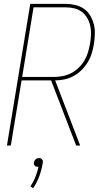

<svg xmlns="http://www.w3.org/2000/svg" viewBox="-20 -755 540 996"><path d="M16 0 137 -735H320Q346 -735 371 -729Q396 -723 416 -709Q436 -695 448.5 -673.5Q461 -652 467 -628Q473 -604 472 -577.5Q471 -551 467 -525Q463 -501 455.5 -477Q448 -453 434.5 -431Q421 -409 402 -390.5Q383 -372 360.5 -360Q338 -348 314 -343Q290 -338 266 -338L396 0H375L369 -16L245 -338H92L36 0ZM95 -356H262Q284 -356 306.5 -360.5Q329 -365 350 -376Q371 -387 388.5 -404Q406 -421 418 -441.5Q430 -462 436.5 -484Q443 -506 447 -528Q451 -551 452 -574.5Q453 -598 448.5 -619.5Q444 -641 433 -660.5Q422 -680 405 -693Q388 -706 366 -711.5Q344 -717 320 -717H154ZM152 221 138 212Q154 188 164 162Q174 136 180 110H176Q171 110 167 109Q163 108 160 104.5Q157 101 156 96.5Q155 92 156 88Q157 83 159 79Q161 75 165 71.5Q169 68 173.5 66.5Q178 65 183 65Q188 65 191.5 66.5Q195 68 198 71.5Q201 75 202 79Q203 83 202 88Q197 122 185 156Q173 190 152 221Z"/></svg>

Font: Iosevka SS18 Thin
Style: Italic
Weight: 100
Italic angle: -9°
Monospace: yes
Designer: Belleve Invis
Foundry: Belleve Invis
Version: Version 25.1.1; ttfautohint (v1.8.4)